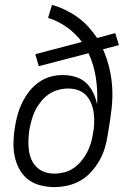

<svg xmlns="http://www.w3.org/2000/svg" viewBox="-20 -755 540 783"><path d="M202 8Q172 8 143.5 0.5Q115 -7 93.5 -24Q72 -41 58.5 -66Q45 -91 39.5 -119.5Q34 -148 35 -178Q36 -208 41 -238Q45 -263 52 -288Q59 -313 70.5 -336.5Q82 -360 98.5 -381.5Q115 -403 137.5 -419Q160 -435 185 -442Q210 -449 235 -449Q262 -449 287.5 -441.5Q313 -434 331 -417Q349 -400 360 -377Q371 -354 376 -329Q379 -384 371 -437.5Q363 -491 341 -538L138 -485L124 -534L314 -584Q289 -618 253.5 -643.5Q218 -669 176 -682L192 -735Q221 -727 247.5 -714Q274 -701 297.5 -684Q321 -667 340.5 -645.5Q360 -624 376 -600L450 -620L465 -571L400 -554Q416 -518 425.5 -479Q435 -440 437.5 -399Q440 -358 435.5 -316.5Q431 -275 424 -233L419 -203Q415 -176 407 -150Q399 -124 385 -99.5Q371 -75 351.5 -53.5Q332 -32 307 -18Q282 -4 255 2Q228 8 202 8ZM202 -47Q221 -47 241.5 -52Q262 -57 279.5 -69Q297 -81 310.5 -97Q324 -113 334 -131.5Q344 -150 350 -169.5Q356 -189 359 -209Q363 -230 364 -251Q365 -272 362.5 -292.5Q360 -313 352.5 -332Q345 -351 332 -365.5Q319 -380 299.5 -387Q280 -394 258 -394Q239 -394 218 -388.5Q197 -383 179.5 -371Q162 -359 148 -342Q134 -325 124.5 -306Q115 -287 109.5 -267Q104 -247 100 -228Q97 -207 96 -186Q95 -165 97.5 -144.5Q100 -124 107.5 -106Q115 -88 129 -74Q143 -60 162 -53.5Q181 -47 202 -47Z"/></svg>

Font: Iosevka Term Curly Light
Style: Italic
Weight: 300
Italic angle: -9°
Designer: Belleve Invis
Foundry: Belleve Invis
Version: Version 32.3.0